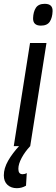

<svg xmlns="http://www.w3.org/2000/svg" viewBox="-74 -764 295 1004"><path d="M160 -744Q202 -744 201 -706Q200 -672 186.5 -651Q173 -630 140 -630Q98 -630 99 -669Q100 -702 113.5 -723Q127 -744 160 -744ZM-2 0 83 -539H169L84 0ZM31 -6 84 0Q56 30 39 62Q22 94 22 119Q22 147 44 147Q56 147 66 141L62 207Q40 220 14 220Q-16 220 -35 202.5Q-54 185 -54 153Q-54 116 -31.5 76.5Q-9 37 31 -6Z"/></svg>

Font: Georama Condensed Medium
Style: Italic
Weight: 500
Width: 3
Italic angle: -9°
Designer: Jean-Baptiste Levee
Foundry: Production Type
Version: Version 1.000